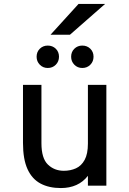

<svg xmlns="http://www.w3.org/2000/svg" viewBox="-20 -941 656 973"><path d="M288.5 12Q228.5 12 185.5 -10.8Q142.5 -33.5 119.5 -83.8Q96.5 -134 96.5 -217V-511H190V-215.5Q190 -138.5 222.8 -107Q255.5 -75.5 303.5 -75.5Q337 -75.5 364.8 -88Q392.5 -100.5 409 -130.8Q425.5 -161 425.5 -213.5V-511H519V0H425.5V-50Q401.5 -19 367 -3.5Q332.5 12 288.5 12ZM222 -596.5Q198 -596.5 181.8 -613Q165.5 -629.5 165.5 -653.5Q165.5 -678 181.8 -694Q198 -710 222 -710Q246.5 -710 262.8 -694Q279 -678 279 -653.5Q279 -629.5 262.8 -613Q246.5 -596.5 222 -596.5ZM397 -596.5Q373 -596.5 356.8 -613Q340.5 -629.5 340.5 -653.5Q340.5 -678 356.8 -694Q373 -710 397 -710Q421.5 -710 437.8 -694Q454 -678 454 -653.5Q454 -629.5 437.8 -613Q421.5 -596.5 397 -596.5ZM236 -765 378 -921H512.5L334.5 -765Z"/></svg>

Font: Overpass Mono Light Medium
Style: Regular
Weight: 500
Monospace: yes
Version: Version 4.000